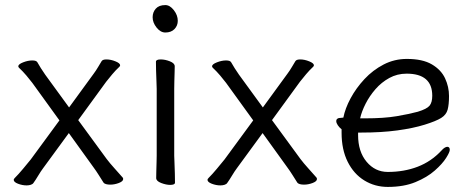

<svg xmlns="http://www.w3.org/2000/svg" viewBox="-20 -718 1846 756"><path d="M251 -194 150 -56Q141 -44 130.5 -26.5Q120 -9 112 2Q109 7 101.5 9.5Q94 12 85 12Q68 12 51 5.5Q34 -1 34 -10Q34 -13 38 -17Q53 -32 70.5 -53Q88 -74 101 -90L214 -244L107 -392Q98 -404 84 -420.5Q70 -437 55 -451Q52 -454 52 -457Q52 -465 71 -472.5Q90 -480 107 -480Q123 -480 127 -473Q132 -464 141 -449.5Q150 -435 158 -424L252 -295L349 -428Q358 -440 366.5 -454.5Q375 -469 380 -477Q384 -484 399 -484Q416 -484 434.5 -476.5Q453 -469 453 -461Q453 -458 450 -455Q435 -441 422 -425.5Q409 -410 398 -396L288 -245L400 -92Q412 -76 431 -55Q450 -34 463 -19Q465 -17 465 -13Q465 -4 448 2.5Q431 9 414 9Q405 9 397.5 7Q390 5 387 0Q380 -11 369 -28.5Q358 -46 349 -58Z M680 -636Q680 -617 667 -603.5Q654 -590 631 -590Q612 -590 596.5 -609.5Q581 -629 581 -650Q581 -670 593.5 -684Q606 -698 631 -698Q649 -698 664.5 -678Q680 -658 680 -636ZM597 -368Q597 -378 596 -399Q595 -420 594.5 -442Q594 -464 594 -475Q594 -484 613 -484Q630 -484 649 -476.5Q668 -469 668 -457Q668 -449 667.5 -432.5Q667 -416 666.5 -398Q666 -380 666 -368V-105Q666 -99 667 -78Q668 -57 668.5 -34Q669 -11 669 1Q669 10 650 10Q634 10 614.5 2.5Q595 -5 595 -17Q595 -25 595.5 -43.5Q596 -62 596.5 -80Q597 -98 597 -105Z M1014 -194 913 -56Q904 -44 893.5 -26.5Q883 -9 875 2Q872 7 864.5 9.5Q857 12 848 12Q831 12 814 5.5Q797 -1 797 -10Q797 -13 801 -17Q816 -32 833.5 -53Q851 -74 864 -90L977 -244L870 -392Q861 -404 847 -420.5Q833 -437 818 -451Q815 -454 815 -457Q815 -465 834 -472.5Q853 -480 870 -480Q886 -480 890 -473Q895 -464 904 -449.5Q913 -435 921 -424L1015 -295L1112 -428Q1121 -440 1129.5 -454.5Q1138 -469 1143 -477Q1147 -484 1162 -484Q1179 -484 1197.5 -476.5Q1216 -469 1216 -461Q1216 -458 1213 -455Q1198 -441 1185 -425.5Q1172 -410 1161 -396L1051 -245L1163 -92Q1175 -76 1194 -55Q1213 -34 1226 -19Q1228 -17 1228 -13Q1228 -4 1211 2.5Q1194 9 1177 9Q1168 9 1160.5 7Q1153 5 1150 0Q1143 -11 1132 -28.5Q1121 -46 1112 -58Z M1390 -196V-186Q1390 -121 1423.5 -81Q1457 -41 1507 -41Q1571 -41 1624.5 -61.5Q1678 -82 1718 -125Q1725 -133 1731 -136.5Q1737 -140 1741 -140Q1751 -140 1751 -128Q1751 -119 1736.5 -96Q1722 -73 1692 -46.5Q1662 -20 1616 -1Q1570 18 1507 18Q1456 18 1414.5 -7.5Q1373 -33 1349 -81Q1325 -129 1325 -195V-209Q1316 -216 1310 -225Q1304 -234 1304 -241Q1304 -254 1323 -254Q1324 -254 1327.5 -254.5Q1331 -255 1332 -255Q1339 -291 1360.5 -331Q1382 -371 1415 -406.5Q1448 -442 1490.5 -464Q1533 -486 1582 -486Q1644 -486 1680.5 -464.5Q1717 -443 1732.5 -409.5Q1748 -376 1748 -340Q1748 -306 1742.5 -286Q1737 -266 1717 -253.5Q1697 -241 1652 -227Q1607 -213 1544.5 -204.5Q1482 -196 1403 -196ZM1418 -252Q1492 -252 1542 -260.5Q1592 -269 1625 -278Q1661 -289 1671.5 -302Q1682 -315 1682 -341Q1682 -428 1581 -428Q1544 -428 1513 -411Q1482 -394 1458.5 -367Q1435 -340 1419.5 -309.5Q1404 -279 1398 -252Z"/></svg>

Font: Moon Stars Kai T
Style: Regular
Weight: 400
Designer: GuiWonder
Version: Version 1.101